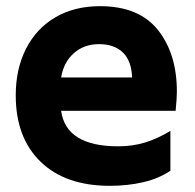

<svg xmlns="http://www.w3.org/2000/svg" viewBox="-20 -588 631 622"><path d="M31 -279Q31 -365 64.5 -430.5Q98 -496 159.5 -532Q221 -568 304 -568Q430 -568 491.5 -491Q553 -414 553 -291Q553 -271 549 -229H178Q194 -114 363 -114Q410 -114 450.5 -126.5Q491 -139 532 -164V-35Q496 -10 445 2Q394 14 336 14Q192 14 111.5 -64Q31 -142 31 -279ZM408 -337Q406 -391 378 -418Q350 -445 301 -445Q252 -445 219 -415.5Q186 -386 178 -337Z"/></svg>

Font: Application
Style: Bold
Weight: 700
Designer: Wei Huang
Foundry: Wei Huang
Version: Version 0.012